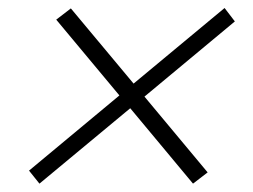

<svg xmlns="http://www.w3.org/2000/svg" viewBox="-20 -573 626 475"><path d="M77.6 -118.7 51.8 -150.9 275.4 -336.9 119.1 -524.4 155.3 -552.2 310.5 -366.2 535.6 -553.2 561 -520 337.4 -334 493.7 -146.5 457.5 -118.7 302.2 -305.2Z"/></svg>

Font: Cascadia Code NF ExtraLight
Style: Italic
Weight: 200
Italic angle: -10°
Monospace: yes
Designer: Aaron Bell
Foundry: Saja Typeworks
Version: Version 2404.023; ttfautohint (v1.8.4)